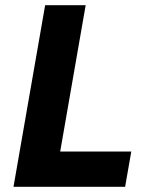

<svg xmlns="http://www.w3.org/2000/svg" viewBox="-20 -720 579 740"><path d="M154 -700H310.2L212 -136H486L462.2 0H32Z"/></svg>

Font: Fixel Italic Variable Display Thin
Style: Italic
Weight: 100
Italic angle: -10°
Designer: AlfaBravo + MacPaw
Foundry: Kyrylo Tkachov, Marchela Mozhyna, Serhii Makarenko, Maria Weinstein, Zakhar Kryvoshyya
Version: Version 1.210;Glyphs 3.2 (3217)